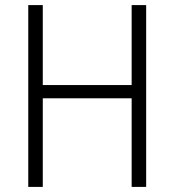

<svg xmlns="http://www.w3.org/2000/svg" viewBox="-20 -734 685 754"><path d="M554 0V-714H497V-400H148V-714H91V0H148V-348H497V0Z"/></svg>

Font: Noto Sans Telugu SemiCondensed Light
Style: Regular
Weight: 300
Width: 4
Designer: Jelle Bosma - Monotype Design Team
Foundry: Monotype Imaging Inc.
Version: Version 2.005